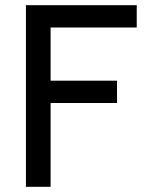

<svg xmlns="http://www.w3.org/2000/svg" viewBox="-20 -720 563 740"><path d="M80 -700H507V-614H175V-409H431V-323H175V0H80Z"/></svg>

Font: Cabin
Style: Regular
Weight: 400
Designer: Pablo Impallari
Foundry: Pablo Impallari. http://www.impallari.com Igino Marini. http://www.ikern.com
Version: Version 2.200